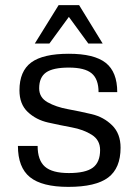

<svg xmlns="http://www.w3.org/2000/svg" viewBox="-20 -720 541 750"><path d="M133 -375Q133 -339 166 -320.5Q199 -302 245.5 -293.5Q292 -285 338.5 -274Q385 -263 418 -230.5Q451 -198 451 -143Q451 -63 402.5 -26.5Q354 10 247 10Q144 10 97 -28Q50 -66 50 -150H127Q127 -94 155.5 -69Q184 -44 249 -44Q314 -44 342.5 -65Q371 -86 371 -134Q371 -173 338.5 -193.5Q306 -214 260 -222.5Q214 -231 167.5 -241.5Q121 -252 88.5 -282.5Q56 -313 56 -367Q56 -442 102 -476Q148 -510 249 -510Q348 -510 393 -474.5Q438 -439 438 -360H365Q365 -411 338 -433.5Q311 -456 249 -456Q187 -456 160 -437Q133 -418 133 -375ZM381 -550H325L249 -654L173 -550H116L209 -700H289Z"/></svg>

Font: Fivo Sans
Style: Regular
Weight: 400
Designer: Alexander Slobzheninov
Foundry: Alexander Slobzheninov
Version: 1.0